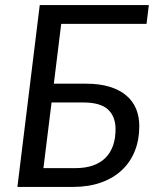

<svg xmlns="http://www.w3.org/2000/svg" viewBox="-20 -736 620 756"><path d="M183 -332.5 151 -74H276.5Q316.5 -74 346.2 -84.5Q376 -95 395.8 -115Q415.5 -135 425.2 -163.2Q435 -191.5 435 -227.5Q435 -277.5 405 -305Q375 -332.5 308.5 -332.5ZM221 -642 192 -406.5H318Q373 -406.5 412.8 -394Q452.5 -381.5 478.2 -359.2Q504 -337 516.2 -306.5Q528.5 -276 528.5 -239.5Q528.5 -185.5 510.8 -141.2Q493 -97 459.2 -65.5Q425.5 -34 377 -17Q328.5 0 267.5 0H48.5L136.5 -716H566L557 -642Z"/></svg>

Font: Lato 2
Style: Italic
Weight: 400
Italic angle: -7°
Designer: Lukasz Dziedzic with Adam Twardoch and Botio Nikoltchev
Foundry: tyPoland Lukasz Dziedzic
Version: Version 2.015; 2015-08-06; http://www.latofonts.com/